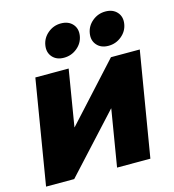

<svg xmlns="http://www.w3.org/2000/svg" viewBox="-110 -835 840 927"><g transform="rotate(-15 310.0 -371.5)"><path d="M527.3 0H360.8L407.7 -283.2H406.7L146.5 0H5.9L92.3 -522.5H258.8L212.4 -241.2H213.4L470.2 -522.5H614.3ZM473.6 -578.6Q436.5 -578.6 416 -602.1Q395.5 -625.5 401.4 -660.6Q407.2 -695.8 435.5 -719.2Q463.9 -742.7 501 -742.7Q538.1 -742.7 558.8 -719.5Q579.6 -696.3 573.7 -660.6Q567.9 -625.5 539.3 -602.1Q510.7 -578.6 473.6 -578.6ZM251 -578.6Q213.9 -578.6 193.6 -602.1Q173.3 -625.5 179.2 -660.6Q185.1 -695.8 213.4 -719.2Q241.7 -742.7 278.3 -742.7Q315.9 -742.7 336.7 -719.5Q357.4 -696.3 351.6 -660.6Q345.7 -625.5 317.1 -602.1Q288.6 -578.6 251 -578.6Z"/></g></svg>

Font: Inter 28pt ExtraBold
Style: Italic
Weight: 800
Italic angle: -9.3988°
Designer: Rasmus Andersson
Foundry: rsms
Version: Version 4.001;git-66647c0bb